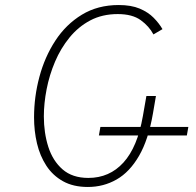

<svg xmlns="http://www.w3.org/2000/svg" viewBox="-20 -732 780 764"><path d="M329.5 12Q271.5 12 230.8 -10.8Q190 -33.5 164.5 -72.5Q139 -111.5 127.2 -161.2Q115.5 -211 115.5 -265Q115.5 -347 136.8 -426.2Q158 -505.5 200.2 -570.2Q242.5 -635 305.8 -673.5Q369 -712 452.5 -712Q502 -712 535.8 -697.8Q569.5 -683.5 591.2 -661.5Q613 -639.5 626.5 -616L590.5 -595Q573.5 -627.5 540 -651.8Q506.5 -676 448.5 -676Q387 -676 339.2 -650.8Q291.5 -625.5 256.5 -582.5Q221.5 -539.5 199 -486.5Q176.5 -433.5 165.5 -377Q154.5 -320.5 154.5 -269Q154.5 -203.5 172.2 -147.8Q190 -92 229 -58Q268 -24 331.5 -24Q415.5 -24 471.2 -85.2Q527 -146.5 548.5 -270L562.5 -350H600.5L588.5 -280Q570.5 -176 533.2 -111.8Q496 -47.5 444 -17.8Q392 12 329.5 12ZM373.5 -193 379.5 -227H729.5L723.5 -193Z"/></svg>

Font: Overpass Thin
Style: Italic
Weight: 250
Italic angle: -10°
Designer: Delve Withrington, Dave Bailey, Thomas Jockin
Foundry: Delve Fonts LLC
Version: Version 4.000